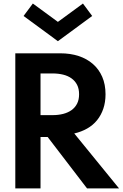

<svg xmlns="http://www.w3.org/2000/svg" viewBox="-20 -1046 681 1066"><path d="M65 0V-750H315Q370.5 -750 416.4 -735Q462.3 -720 495.7 -690.9Q529.1 -661.8 547.5 -619.5Q565.9 -577.3 565.9 -522.7Q565.9 -478.6 553.6 -442.5Q541.4 -406.4 518.9 -378.6Q496.4 -350.9 464.1 -332.5Q431.8 -314.1 392.3 -305L640.9 0H463.2L244.5 -285.5H205V0ZM205 -406.8H272.3Q303.6 -406.8 330.5 -413.6Q357.3 -420.5 377 -434.5Q396.8 -448.6 408 -470.5Q419.1 -492.3 419.1 -522.7Q419.1 -553.2 408 -575Q396.8 -596.8 377 -610.9Q357.3 -625 330.5 -631.6Q303.6 -638.2 272.3 -638.2H205ZM301.4 -817.3 110.9 -957.3 162.3 -1026.4 301.4 -924.5 440.5 -1026.4 491.8 -957.3Z"/></svg>

Font: Spartan
Style: Bold
Weight: 700
Designer: Matt Bailey, Mirko Velimirovic
Foundry: Matt Bailey
Version: Version 1.005